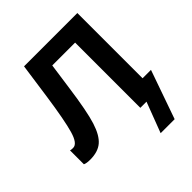

<svg xmlns="http://www.w3.org/2000/svg" viewBox="-238 -837 1184 1184"><g transform="rotate(-45 354.0 -244.5)"><path d="M496.1 0V-568.8H296.9L272.9 -398.9Q247.6 -214.8 222.2 -136.2Q197.3 -58.1 158.4 -25.1Q119.6 7.8 51.8 7.8Q19.5 7.8 3.9 0V-121.1Q11.2 -118.2 24.9 -118.2H28.8Q65.4 -118.2 88.1 -196Q110.8 -273.9 137.2 -457L169.9 -688H634.8V-119.1H708L596.2 199.2H474.1L549.8 0Z"/></g></svg>

Font: Libra Sans Modern
Style: Bold
Weight: 700
Foundry: Stefan Peev, Context Ltd
Version: Version 1.000